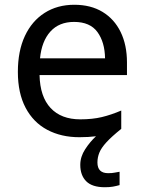

<svg xmlns="http://www.w3.org/2000/svg" viewBox="-20 -566 604 806"><path d="M389 116Q389 161 434 161Q451 161 462.5 158.5Q474 156 482 155V211Q468 215 454 217.5Q440 220 420 220Q367 220 342 195Q317 170 317 126Q317 92 337.5 60.5Q358 29 383 6Q352 10 313 10Q237 10 178.5 -21Q120 -52 87.5 -113.5Q55 -175 55 -264Q55 -352 84.5 -415Q114 -478 167.5 -512Q221 -546 292 -546Q361 -546 410.5 -516Q460 -486 486.5 -431.5Q513 -377 513 -304V-251H146Q148 -160 192.5 -112.5Q237 -65 317 -65Q368 -65 407.5 -74.5Q447 -84 489 -102V-25Q449 7 427 31Q405 55 397 75Q389 95 389 116ZM291 -474Q228 -474 191.5 -433.5Q155 -393 148 -321H421Q420 -389 389 -431.5Q358 -474 291 -474Z"/></svg>

Font: Noto Znamenny Musical Notation
Style: Regular
Weight: 400
Version: Version 1.003; ttfautohint (v1.8.4.7-5d5b)